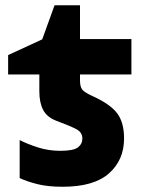

<svg xmlns="http://www.w3.org/2000/svg" viewBox="-20 -702 540 732"><path d="M219 10Q162 10 122.5 0Q83 -10 55 -23V-168Q84 -153 124.5 -140Q165 -127 210 -127Q260 -127 277 -140Q294 -153 294 -174Q294 -197 272 -209Q250 -221 196 -241Q159 -255 144.5 -283Q130 -311 130 -353V-418H11V-492L141 -552L188 -682H285V-553H481V-418H285V-396Q285 -371 293.5 -360.5Q302 -350 330 -337Q399 -306 426 -271Q453 -236 453 -174Q453 -92 395.5 -41Q338 10 219 10Z"/></svg>

Font: Noto Sans Mono ExtraCondensed Black
Style: Regular
Weight: 900
Width: 2
Designer: Monotype Design Team
Foundry: Monotype Imaging Inc.
Version: Version 2.014